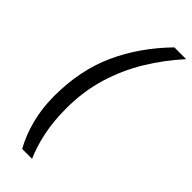

<svg xmlns="http://www.w3.org/2000/svg" viewBox="-283 -744 933 933"><g transform="rotate(45 183.5 -278.0)"><path d="M112 158Q78 97 59 23Q40 -51 40 -133Q40 -312 104 -452.5Q168 -593 286 -714H367Q296 -636 241 -545.5Q186 -455 155 -352.5Q124 -250 124 -134Q124 -47 138.5 24.5Q153 96 180 158Z"/></g></svg>

Font: Noto Sans IKEA
Style: Italic
Weight: 400
Italic angle: -12°
Designer: Monotype Design Team
Foundry: Monotype Imaging Inc.
Version: Version 2.001